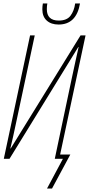

<svg xmlns="http://www.w3.org/2000/svg" viewBox="-20 -919 515 1111"><path d="M252 172H281L387 -25H328L475 -714H446L42 -60H40Q50 -101 56.5 -131.5Q63 -162 73 -208L181 -714H154L2 0H35L433 -647H435Q425 -606 417.5 -568.5Q410 -531 396 -469L297 0H344ZM319 -777Q422 -777 443 -899H415Q409 -856 388 -828Q367 -800 320 -800Q251 -800 251 -866Q251 -886 254 -899H228Q225 -882 225 -865Q225 -823 250.5 -800Q276 -777 319 -777Z"/></svg>

Font: Noto Sans Display Condensed Thin
Style: Italic
Weight: 250
Width: 3
Italic angle: -12°
Designer: Monotype Design Team
Foundry: Monotype Imaging Inc.
Version: Version 1.900